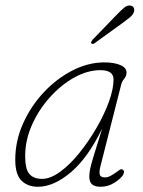

<svg xmlns="http://www.w3.org/2000/svg" viewBox="-20 -690 534 717"><path d="M355 -69Q350 -49.5 352.5 -38.5Q355 -27.5 372 -27.5Q382 -27.5 392 -32.8Q402 -38 413 -46Q422 -53 427.5 -56.2Q433 -59.5 437.5 -57Q448 -51 439 -36Q430 -22 406.5 -7.2Q383 7.5 355.5 7.5Q335.5 7.5 324.5 -1Q313.5 -9.5 313.5 -31Q313.5 -43.5 317 -60.5Q320.5 -77.5 331 -111.5Q341.5 -145.5 361.5 -210Q309 -101.5 245 -47Q181 7.5 121.5 7.5Q84 7.5 60.5 -15.2Q37 -38 37 -93.5Q37 -163.5 66 -228.5Q95 -293.5 143.2 -345Q191.5 -396.5 250.5 -426.8Q309.5 -457 369.5 -457Q406.5 -457 429.5 -447Q452.5 -437 452.5 -419Q452.5 -406.5 444 -396.2Q435.5 -386 432.5 -374ZM74 -107Q74 -58 90 -40Q106 -22 137 -22Q168.5 -22 205 -48.8Q241.5 -75.5 276.5 -119Q311.5 -162.5 340.5 -212.5Q369.5 -262.5 386.8 -310.2Q404 -358 404 -393Q404 -428 355 -428Q307 -428 257.8 -400.8Q208.5 -373.5 166.8 -327.2Q125 -281 99.5 -223.8Q74 -166.5 74 -107ZM415 -634Q432.5 -652 444.2 -661.8Q456 -671.5 468 -669Q477 -667 480 -659.8Q483 -652.5 479.5 -643.5Q475.5 -634 465 -625.2Q454.5 -616.5 441.5 -607L333 -528.5Q325.5 -523.5 321.5 -528Q319 -530.5 321 -534.5Q323 -538.5 326 -542Z"/></svg>

Font: Fraunces 9pt S100 Thin
Style: Italic
Weight: 100
Italic angle: -16°
Version: Version 1.000; ttfautohint (v1.8.3)